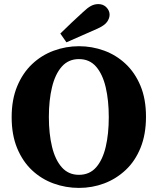

<svg xmlns="http://www.w3.org/2000/svg" viewBox="-20 -901 772 939"><path d="M366 18Q302 18 242.5 -3.5Q183 -25 137 -68Q91 -111 64 -176Q37 -241 37 -328Q37 -414 64 -479Q91 -544 137 -587.5Q183 -631 242.5 -653Q302 -675 366 -675Q430 -675 489 -653.5Q548 -632 594 -589Q640 -546 667 -481.5Q694 -417 694 -330Q694 -244 667.5 -178.5Q641 -113 594.5 -69.5Q548 -26 489.5 -4Q431 18 366 18ZM366 -46Q418 -46 450 -82.5Q482 -119 497 -182.5Q512 -246 512 -328Q512 -410 497 -474Q482 -538 450 -575Q418 -612 366 -612Q315 -612 282.5 -575.5Q250 -539 234.5 -475Q219 -411 219 -329Q219 -247 234.5 -183Q250 -119 282.5 -82.5Q315 -46 366 -46ZM275 -737Q302 -764 330 -790Q358 -816 385 -841Q408 -863 425 -872Q442 -881 461 -881Q485 -881 500.5 -865Q516 -849 516 -829Q516 -812 504 -794.5Q492 -777 457 -761Q419 -744 381 -727.5Q343 -711 305 -694Z"/></svg>

Font: Source Serif 4 SmText
Style: Bold
Weight: 700
Designer: Frank Grießhammer
Foundry: Adobe
Version: Version 4.005;hotconv 1.1.0;makeotfexe 2.6.0